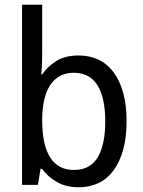

<svg xmlns="http://www.w3.org/2000/svg" viewBox="-20 -780 603 810"><path d="M312 10Q258 10 219.5 -12.5Q181 -35 157 -68H151L140 0H73V-760H158V-576Q158 -548 157.5 -521Q157 -494 154 -466H158Q180 -499 217.5 -522.5Q255 -546 312 -546Q358 -546 395 -528.5Q432 -511 458.5 -476Q485 -441 499.5 -389Q514 -337 514 -269Q514 -200 499.5 -148Q485 -96 458.5 -60.5Q432 -25 395 -7.5Q358 10 312 10ZM292 -63Q360 -63 392 -116Q424 -169 424 -268Q424 -368 391 -420.5Q358 -473 291 -473Q227 -473 192.5 -422Q158 -371 158 -272Q158 -169 191.5 -116Q225 -63 292 -63Z"/></svg>

Font: Noto Sans Mono SemiCondensed
Style: Regular
Weight: 400
Width: 4
Designer: Monotype Design Team
Foundry: Monotype Imaging Inc.
Version: Version 2.010